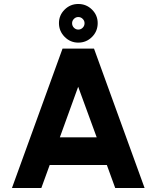

<svg xmlns="http://www.w3.org/2000/svg" viewBox="-20 -944 786 964"><path d="M294 -700H452L706 0H558.5L516.5 -115.5H229.5L187.5 0H40ZM280.5 -254.5H465.5L372.5 -508.5ZM373 -730Q333 -730 304.5 -759Q276 -788 276 -828Q276 -867.5 304.5 -895.8Q333 -924 373 -924Q413.5 -924 442 -895.8Q470.5 -867.5 470.5 -828Q470.5 -787 442 -758.5Q413.5 -730 373 -730ZM373 -795.5Q386 -795.5 395.2 -804.8Q404.5 -814 404.5 -827.5Q404.5 -840 395.2 -849.2Q386 -858.5 373 -858.5Q360.5 -858.5 351.2 -849.2Q342 -840 342 -827.5Q342 -814 351.2 -804.8Q360.5 -795.5 373 -795.5Z"/></svg>

Font: Urbanist ExtraBold
Style: Regular
Weight: 800
Designer: Corey Hu
Foundry: Corey Hu
Version: Version 1.330; ttfautohint (v1.8.4.7-5d5b)